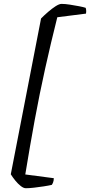

<svg xmlns="http://www.w3.org/2000/svg" viewBox="-20 -819 472 1007"><path d="M115.4 168.2Q103.6 168.2 88.8 156.6Q74 145 60.2 128Q46.4 111 36.6 95L195.3 -722Q211.4 -738.5 232 -756.3Q252.5 -774.1 271.7 -786.4Q291 -798.6 302.7 -798.6Q321.7 -798.6 346.3 -794.7Q370.8 -790.9 394 -786.5Q417.1 -782.1 429 -778.1Q430.8 -775.1 431.8 -766.5Q432.8 -757.8 431 -747.6L280.5 -728.5Q246.5 -593.1 216.9 -459.7Q187.3 -326.2 162 -189.1Q136.8 -52 112.6 96L262.3 115.6Q262 128.7 258.4 137.8Q254.7 146.9 251.7 150.6Q234.5 154.6 209.1 158.5Q183.7 162.4 158.5 165.3Q133.2 168.2 115.4 168.2Z"/></svg>

Font: Texturina Medium
Style: Italic
Weight: 500
Italic angle: -11°
Designer: Guillermo Torres Carreño
Foundry: Omnibus-Type
Version: Version 1.002